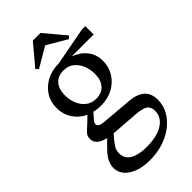

<svg xmlns="http://www.w3.org/2000/svg" viewBox="-300 -806 1136 1136"><g transform="rotate(-45 267.5 -238.5)"><path d="M248 -176Q218 -176 191 -183L175 -165Q157 -145 152 -137.5Q147 -130 147 -123Q147 -110 159.5 -103Q172 -96 202 -94L383 -79Q511 -69 511 36Q511 98 472.5 148.5Q434 199 369 228Q304 257 226 257Q141 257 90 223Q39 189 39 135Q39 114 50.5 87.5Q62 61 96 27L138 -15Q62 -33 62 -83Q62 -109 80 -126Q98 -143 126 -169L153 -195Q106 -217 79 -258.5Q52 -300 52 -354Q52 -404 77 -443.5Q102 -483 146 -506.5Q190 -530 248 -530L487 -575H515V-505H331Q381 -488 412.5 -449.5Q444 -411 444 -354Q444 -305 419 -264.5Q394 -224 350 -200Q306 -176 248 -176ZM258 -225Q305 -225 330.5 -254.5Q356 -284 356 -336Q356 -372 342.5 -405.5Q329 -439 303 -460Q277 -481 238 -481Q191 -481 165.5 -451.5Q140 -422 140 -369Q140 -335 153 -301.5Q166 -268 192.5 -246.5Q219 -225 258 -225ZM124 99Q124 144 162.5 166Q201 188 265 188Q355 188 404 156Q453 124 453 72Q453 38 432 23.5Q411 9 358 5L185 -8Q154 27 139 49.5Q124 72 124 99ZM142 -589 126 -604 235 -734H299L408 -604L392 -589L268 -662H266Z"/></g></svg>

Font: Hedvig Letters Serif 12pt
Style: Regular
Weight: 400
Designer: Alexander Örn & Tor Weibull
Foundry: Kanon Foundry
Version: Version 1.000; ttfautohint (v1.8.4.7-5d5b)